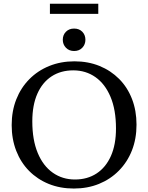

<svg xmlns="http://www.w3.org/2000/svg" viewBox="-20 -1022 812 1052"><path d="M388 -686Q462.5 -686 524.8 -660.8Q587 -635.5 632.8 -589.5Q678.5 -543.5 703.2 -479.8Q728 -416 728 -339Q728 -261.5 702.8 -197.5Q677.5 -133.5 631.2 -86.8Q585 -40 522.5 -14.5Q460 11 384.5 11Q309.5 11 247.2 -14.2Q185 -39.5 139.5 -85.5Q94 -131.5 69 -195.5Q44 -259.5 44 -336.5Q44 -413.5 69.2 -477.5Q94.5 -541.5 140.8 -588.2Q187 -635 250 -660.5Q313 -686 388 -686ZM390.5 -38.5Q459 -38.5 509.5 -71.8Q560 -105 587.8 -167.5Q615.5 -230 615.5 -318Q615.5 -420.5 585.5 -491.5Q555.5 -562.5 502.8 -599.5Q450 -636.5 381.5 -636.5Q313 -636.5 262.5 -603.5Q212 -570.5 184.5 -508Q157 -445.5 157 -357Q157 -255 186.8 -183.8Q216.5 -112.5 269.5 -75.5Q322.5 -38.5 390.5 -38.5ZM386 -742.5Q358.5 -742.5 341.2 -760.5Q324 -778.5 324 -804Q324 -830.5 341.2 -848Q358.5 -865.5 386 -865.5Q414 -865.5 431 -848Q448 -830.5 448 -804Q448 -778.5 431 -760.5Q414 -742.5 386 -742.5ZM253.5 -946V-1001.5H518.5V-946Z"/></svg>

Font: Newsreader 24pt Medium
Style: Regular
Weight: 500
Designer: Hugues Gentile
Foundry: Production Type
Version: Version 1.003